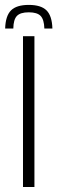

<svg xmlns="http://www.w3.org/2000/svg" viewBox="-34 -744 228 764"><path d="M57.5 0V-600H103V0ZM80.5 -724.5Q32 -724.5 10 -702.8Q-12 -681 -13.5 -630.5H19Q19.5 -666 33.2 -680.5Q47 -695 80.5 -695Q114 -695 127.8 -680.5Q141.5 -666 142.5 -630.5H174.5Q173 -681 151 -702.8Q129 -724.5 80.5 -724.5Z"/></svg>

Font: Big Shoulders Stencil Display Light
Style: Regular
Weight: 300
Designer: Patric King
Foundry: XO Type Co
Version: Version 1.000